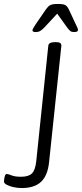

<svg xmlns="http://www.w3.org/2000/svg" viewBox="-104 -738 414 970"><path d="M6 212Q-15 212 -35.5 207.5Q-56 203 -70 195.5Q-84 188 -84 179Q-84 173 -81 157Q-78 141 -70 141Q-63 141 -45.5 148Q-28 155 2 155Q40 155 57 138.5Q74 122 79 78L140 -507Q142 -525 172 -525H179Q195 -525 200.5 -520.5Q206 -516 206 -507L144 81Q137 149 103.5 180.5Q70 212 6 212ZM76 -576Q60 -576 60 -585Q60 -591 76 -615L129 -692Q139 -706 149.5 -712Q160 -718 189 -718Q217 -718 226.5 -712Q236 -706 243 -692L279 -615Q290 -594 290 -587Q290 -576 271 -576Q258 -576 251.5 -581Q245 -586 236 -598L185 -669L119 -598Q107 -586 98 -581Q89 -576 76 -576Z"/></svg>

Font: Asap Semi Expanded Semi Expanded Light
Style: Italic
Weight: 300
Width: 6
Italic angle: -6°
Designer: Pablo Cosgaya
Foundry: Omnibus-Type
Version: Version 3.001; ttfautohint (v1.8.4.7-5d5b)